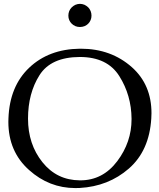

<svg xmlns="http://www.w3.org/2000/svg" viewBox="-20 -959 826 997"><path d="M394.5 -663.1Q244.6 -662.6 185.1 -568.6Q125.5 -474.6 125.5 -342.8Q125.5 -210.4 200.2 -116.9Q274.9 -23.4 394.5 -22.5H397Q513.7 -22.5 588.9 -122.1Q663.1 -220.7 663.1 -339.8V-342.8Q662.1 -464.4 599.6 -563.7Q537.1 -663.1 394.5 -663.1ZM394.5 -706.1H399.4Q557.1 -706.1 665.5 -609.4Q766.6 -519 766.6 -371.1Q766.6 -357.9 765.6 -344.2Q755.4 -176.3 649.2 -83.7Q543 8.8 393.6 17.1Q382.3 17.6 371.1 17.6Q235.4 17.6 130.9 -76.2Q23.4 -171.9 23.4 -326.7Q23.4 -335.4 23.9 -344.2Q29.8 -510.7 131.6 -607.4Q233.4 -704.1 394.5 -706.1ZM395 -818.8Q382.3 -818.8 371.6 -823.2Q359.4 -828.6 352.5 -835.9Q344.2 -843.8 339.4 -855Q335 -865.2 335 -877.9Q335 -890.1 339.4 -901.4Q344.2 -912.6 352.5 -920.9Q360.4 -928.7 371.6 -934.1Q383.8 -939 395 -939Q406.7 -939 418.9 -934.1Q429.7 -928.7 438 -920.9Q445.8 -913.1 450.7 -901.4Q455.1 -890.1 455.1 -877.9Q455.1 -865.2 450.7 -855Q445.8 -843.3 438 -835.9Q430.7 -828.6 418.9 -823.2Q407.7 -818.8 395 -818.8Z"/></svg>

Font: Caudex
Style: Regular
Weight: 400
Version: Version 1.01